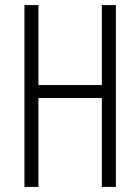

<svg xmlns="http://www.w3.org/2000/svg" viewBox="-20 -734 550 754"><path d="M435 0V-714H380V-400H131V-714H76V0H131V-349H380V0Z"/></svg>

Font: Noto Sans Gurmukhi UI ExtraCondensed Light
Style: Regular
Weight: 300
Width: 2
Designer: Jelle Bosma - Monotype Design Team
Foundry: Monotype Imaging Inc.
Version: Version 2.004